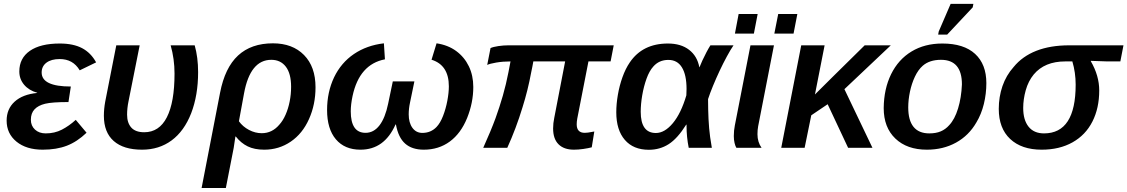

<svg xmlns="http://www.w3.org/2000/svg" viewBox="-20 -762 5813 990"><path d="M215.8 -74.2Q261.7 -74.2 299.1 -93.5Q336.4 -112.8 370.6 -144L426.3 -77.6Q377.9 -31.2 324.7 -10.7Q271.5 9.8 200.2 9.8Q115.7 9.8 64.9 -31.7Q14.2 -73.2 14.2 -140.1Q14.2 -200.2 55.4 -237.8Q96.7 -275.4 171.4 -282.7L171.9 -283.7Q128.9 -295.9 104.2 -325.2Q79.6 -354.5 79.6 -393.6Q79.6 -461.9 134 -499.8Q188.5 -537.6 288.1 -537.6Q357.9 -537.6 403.3 -513.7Q448.7 -489.7 475.6 -440.4L391.1 -399.4Q373.5 -428.7 347.9 -443.1Q322.3 -457.5 287.6 -457.5Q244.6 -457.5 219.7 -439Q194.8 -420.4 194.8 -388.2Q194.8 -315.9 345.2 -315.9L333 -235.8Q248 -235.8 212.9 -227.1Q176.8 -218.3 158 -198.2Q139.2 -178.2 139.2 -144.5Q139.2 -113.3 160.4 -93.8Q181.6 -74.2 215.8 -74.2Z M965.8 -178.2Q929.7 -85.9 865 -38.1Q800.3 9.8 712.4 9.8Q617.2 9.8 566.4 -34.9Q515.6 -79.6 515.6 -165Q515.6 -200.2 522.5 -237.8L579.6 -528.3H700.2L642.6 -239.3Q635.3 -204.1 635.3 -170.9Q635.3 -128.4 657 -104.2Q678.7 -80.1 723.6 -80.1Q800.8 -80.1 840.3 -157.2Q879.9 -234.4 879.9 -382.8Q879.9 -458 859.9 -528.3H983.9Q1001.5 -465.8 1001.5 -390.1Q1001.5 -271 965.8 -178.2Z M1387.2 -538.6Q1488.3 -538.6 1547.6 -478.3Q1606.9 -418 1606.9 -312Q1606.9 -222.7 1573.2 -147.9Q1540 -73.2 1479.2 -31.7Q1418.5 9.8 1342.3 9.8Q1292 9.8 1257.1 -7.3Q1222.2 -24.4 1195.8 -58.1H1193.8L1185.1 0L1144.5 207.5H1019.5L1114.7 -283.7Q1139.6 -413.1 1207.5 -475.8Q1275.4 -538.6 1387.2 -538.6ZM1378.9 -453.6Q1270 -453.6 1238.3 -280.3L1211.9 -136.7Q1231.9 -108.9 1263.9 -92Q1295.9 -75.2 1329.6 -75.2Q1382.8 -75.2 1419.9 -118.7Q1439 -139.6 1452.6 -170.7Q1466.3 -201.7 1473.6 -238.8Q1481 -275.9 1481 -314.5Q1481 -382.3 1453.9 -418Q1426.8 -453.6 1378.9 -453.6Z M2087.4 -172.4Q2087.4 -129.4 2106.4 -103Q2125.5 -76.7 2157.7 -76.7Q2201.2 -76.7 2230.5 -106.9Q2250 -127 2264.4 -164.1Q2278.8 -201.2 2286.6 -242.7Q2294.4 -284.2 2294.4 -316.9Q2294.4 -426.3 2205.1 -454.1L2231 -538.6Q2290 -529.8 2332.3 -498.8Q2374.5 -467.8 2397.5 -420.2Q2420.4 -372.6 2420.4 -313.5Q2420.4 -232.9 2388.7 -153.8Q2356.4 -74.2 2299.3 -32.2Q2242.2 9.8 2165 9.8Q2104.5 9.8 2069.1 -21.5Q2033.7 -52.7 2021.5 -120.1H2019.5Q1990.2 -54.7 1945.3 -22.5Q1900.4 9.8 1838.4 9.8Q1757.3 9.8 1711.9 -43.7Q1666.5 -97.2 1666.5 -194.8Q1666.5 -287.1 1702.6 -363.3Q1738.8 -438.5 1804.9 -483.4Q1871.1 -528.3 1959.5 -538.6L1964.8 -456.1Q1833 -430.7 1797.9 -267.1Q1788.6 -223.1 1788.6 -188Q1788.6 -77.1 1864.7 -77.1Q1907.2 -77.1 1936.8 -115.7Q1966.3 -154.3 1981.4 -227.5L2005.4 -342.3H2116.7L2094.2 -233.4Q2087.4 -201.7 2087.4 -172.4Z M2953.6 -121.1Q2953.6 -77.1 2995.1 -77.1Q3009.8 -77.1 3033.2 -82L3044.4 -84L3031.2 -2.4Q3013.2 2.4 2987.5 6.1Q2961.9 9.8 2939.5 9.8Q2887.7 9.8 2859.9 -18.1Q2832 -45.9 2832 -99.6Q2832 -127 2837.9 -154.3L2894 -445.3H2730Q2727.5 -431.6 2724.9 -417.7Q2722.2 -403.8 2719.2 -390.1Q2710.4 -342.3 2699.2 -297.4Q2688 -252.4 2674.3 -209Q2641.1 -99.6 2595.7 0H2471.7Q2512.2 -89.8 2535.2 -152.8Q2555.7 -209.5 2572.8 -268.8Q2589.8 -328.1 2601.6 -389.2L2612.3 -445.3Q2573.2 -445.3 2539.1 -439.5Q2504.9 -433.6 2492.2 -427.2L2509.3 -514.2Q2523.4 -520.5 2549.8 -524.4Q2576.2 -528.3 2601.1 -528.3H3144.5L3128.4 -445.3H3014.2L2956.5 -150.4Q2953.6 -134.3 2953.6 -121.1Z M3423.8 -537.6Q3491.2 -537.6 3533.2 -505.1Q3575.2 -472.7 3585.9 -415.5H3586.9Q3591.8 -428.7 3601.6 -450Q3611.3 -471.2 3622.8 -492.9Q3634.3 -514.6 3643.1 -528.3H3762.2Q3746.6 -505.4 3727.8 -470.7Q3709 -436 3690.4 -396.5Q3671.9 -356.9 3656.2 -318.8Q3640.6 -280.8 3630.9 -251Q3630.9 -222.7 3631.6 -197Q3632.3 -171.4 3633.3 -148.4Q3634.8 -123 3636.5 -101.1Q3638.2 -79.1 3641.6 -55.4Q3645 -31.7 3650.4 0H3531.2Q3520 -56.2 3520 -111.8V-119.1H3518.1Q3473.1 -47.4 3427.7 -18.6Q3382.3 10.3 3325.7 10.3Q3245.6 10.3 3201.7 -40.8Q3157.7 -91.8 3157.7 -183.1Q3157.7 -225.6 3165.8 -272.7Q3173.8 -319.8 3189.5 -363.8Q3205.1 -407.7 3227.5 -440.4Q3293.5 -537.6 3423.8 -537.6ZM3426.3 -453.1Q3378.4 -453.1 3348.6 -418.9Q3328.1 -396.5 3313.7 -356.4Q3299.3 -316.4 3291.5 -270.8Q3283.7 -225.1 3283.7 -185.5Q3283.7 -76.2 3361.8 -76.2Q3407.2 -76.2 3449.5 -127Q3491.7 -177.7 3519 -270.5L3520 -303.2Q3520 -375.5 3496.3 -414.3Q3472.7 -453.1 3426.3 -453.1Z M3885.7 -69.8Q3885.7 -29.8 3906.7 0H3776.9Q3771.5 -8.3 3767.6 -24.7Q3763.7 -41 3763.7 -60.5Q3763.7 -88.9 3769 -115.2L3849.6 -528.3H3970.7L3889.2 -110.8Q3885.7 -92.3 3885.7 -69.8ZM4091.3 -689.9 4071.8 -588.9H3972.7L3992.7 -689.9ZM3886.7 -689.9 3867.2 -588.9H3769.5L3788.6 -689.9Z M4163.1 -167.5 4128.9 0H4008.3L4111.3 -528.3H4231.9L4182.1 -274.9L4276.9 -369.1L4438.5 -528.3H4573.2L4334 -302.2L4478.5 0H4353L4247.6 -224.6Z M5065.9 -333.5Q5065.9 -278.8 5053 -225.8Q5040 -172.9 5014.6 -130.9Q4975.6 -63 4909.4 -26.6Q4843.3 9.8 4759.3 9.8Q4656.7 9.8 4596.7 -47.6Q4536.6 -105 4536.6 -204.6Q4537.6 -303.7 4574.7 -379.4Q4612.3 -455.6 4680.2 -496.6Q4748 -537.6 4838.9 -537.6Q4949.7 -537.6 5007.8 -484.1Q5065.9 -430.7 5065.9 -333.5ZM4939.9 -326.7Q4939.9 -453.6 4832 -453.6Q4772.9 -453.6 4737.8 -422.9Q4714.4 -402.3 4697.5 -366.7Q4680.7 -331.1 4671.9 -289.1Q4663.1 -247.1 4663.1 -208Q4663.1 -141.6 4690.4 -107.9Q4717.8 -74.2 4771.5 -74.2Q4806.2 -74.2 4830.8 -84.7Q4855.5 -95.2 4874 -116.2Q4902.8 -146.5 4919.9 -202.4Q4937 -258.3 4939.9 -326.7ZM4995.6 -724.1 4863.8 -583.5H4817.4L4820.3 -599.6L4881.8 -742.2H4999Z M5351.1 9.8Q5247.6 9.8 5188.7 -45.4Q5129.9 -100.6 5129.9 -200.7Q5129.9 -262.2 5148.9 -317.9Q5168 -373.5 5206.5 -416.5Q5251.5 -471.7 5323.5 -500Q5395.5 -528.3 5492.7 -528.3H5772.9L5756.8 -445.3H5689.5L5605 -448.2L5604.5 -446.3Q5647.9 -371.6 5647.9 -295.4Q5647.9 -204.6 5612.8 -135.3Q5577.6 -65.9 5510.3 -28.1Q5442.9 9.8 5351.1 9.8ZM5363.3 -74.2Q5526.4 -74.2 5526.4 -325.7Q5526.4 -387.7 5509.3 -445.3H5472.7Q5366.2 -445.3 5310.1 -377.9Q5282.2 -343.8 5269 -296.9Q5255.9 -250 5255.9 -205.1Q5255.9 -143.6 5283.4 -108.9Q5311 -74.2 5363.3 -74.2Z"/></svg>

Font: Arimo SemiBold
Style: Italic
Weight: 600
Italic angle: -12°
Version: Version 1.33